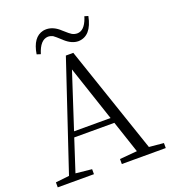

<svg xmlns="http://www.w3.org/2000/svg" viewBox="-162 -1044 1036 1163"><g transform="rotate(-20 356.0 -462.0)"><path d="M514.6 -918.9 538.1 -912.1Q514.6 -792 430.7 -789.1Q387.7 -789.1 345.7 -827.1Q344.7 -828.1 343.8 -829.1Q306.6 -863.3 295.9 -870.1Q280.3 -877.9 264.6 -877.9Q213.9 -876 188.5 -793L164.1 -800.8Q180.7 -906.2 250 -921.9Q260.7 -923.8 271.5 -923.8Q317.4 -922.9 359.4 -882.8Q396.5 -849.6 406.2 -844.7Q422.9 -835.9 439.5 -835.9Q485.4 -835.9 510.7 -906.2Q512.7 -913.1 514.6 -918.9ZM217.8 -285.2H453.1L334 -641.6ZM611.3 -41 705.1 -32.2V0H421.9V-32.2L534.2 -42L464.8 -250H206.1L138.7 -43L242.2 -32.2V0H8.8V-32.2L96.7 -42L328.1 -733.4H376Z"/></g></svg>

Font: GenYoMin JP Light
Style: Regular
Weight: 300
Version: Version 1.001;PS 1;hotconv 16.6.51;makeotf.lib2.5.65220 DEVE